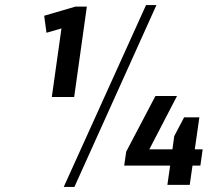

<svg xmlns="http://www.w3.org/2000/svg" viewBox="-20 -728 867 756"><path d="M272 -346H184L222 -616L163 -599L154 -666L277 -702H322ZM555 -708H596L273 8H231ZM477 -131 592 -350H677L568 -140H659L666 -192L705 -266H765L747 -140H778L769 -76H738L727 0H639L650 -76H469Z"/></svg>

Font: Pathway Extreme 8pt Thin 12pt Medium
Style: Italic
Weight: 500
Italic angle: -8°
Version: Version 1.001;gftools[0.9.26]